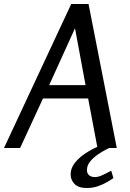

<svg xmlns="http://www.w3.org/2000/svg" viewBox="-26 -744 651 965"><path d="M419 -724 561 0H464L417 -249H190L75 0H-6L332 -724ZM351 -602 221 -316H404ZM545 -11Q530 -4 507.5 7.5Q485 19 463 34.5Q441 50 426 69Q411 88 411 111Q411 127 421.5 136.5Q432 146 452 146Q468 146 490.5 135.5Q513 125 533 114L544 151Q533 159 512.5 171Q492 183 466 192Q440 201 410 201Q369 201 349 181Q329 161 329 132Q329 102 349.5 75.5Q370 49 401.5 28Q433 7 466.5 -7.5Q500 -22 527 -28Z"/></svg>

Font: Rosario
Style: Italic
Weight: 400
Italic angle: -8.05°
Designer: Hector Gatti
Foundry: Omnibus Type
Version: Version 1.201